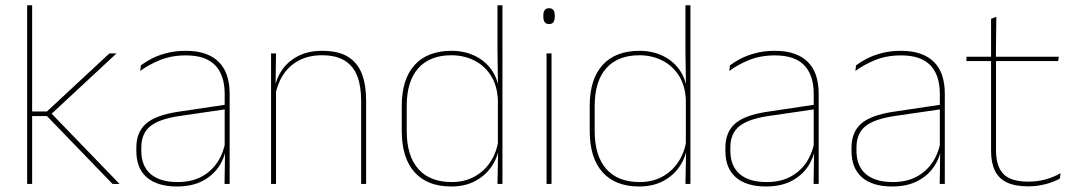

<svg xmlns="http://www.w3.org/2000/svg" viewBox="-20 -684 3998 714"><path d="M398.5 0 154.5 -252.5H93V-269.5H154.5L387 -485.5H413.5L166 -255.5V-267.5L424.5 0ZM81 0V-664.5H99.5V0Z M815 0 817 -128 815.5 -131.5V-292V-334.5Q815.5 -404.5 780.2 -441.2Q745 -478 671.5 -478Q617 -478 574 -460.2Q531 -442.5 501.5 -420L504 -441Q519.5 -453 543.2 -465.5Q567 -478 599.2 -486.5Q631.5 -495 671.5 -495Q713 -495 743.5 -484.2Q774 -473.5 794.2 -453Q814.5 -432.5 824.2 -402.8Q834 -373 834 -335V0ZM638 9.5Q565.5 9.5 526.2 -24.2Q487 -58 487 -123V-134.5Q487 -192.5 523 -224.2Q559 -256 643.5 -268.5L824.5 -295.5L825 -278.5L647 -252.5Q572 -241.5 538.8 -214.5Q505.5 -187.5 505.5 -135.5V-124Q505.5 -66.5 540.2 -36.8Q575 -7 640.5 -7Q692.5 -7 729.8 -27.2Q767 -47.5 789.5 -82.2Q812 -117 818.5 -160.5L828 -142H822Q818 -102.5 796 -67.8Q774 -33 734.5 -11.8Q695 9.5 638 9.5Z M1323 0V-310Q1323 -363 1308.8 -400.5Q1294.5 -438 1262.5 -458.2Q1230.5 -478.5 1177 -478.5Q1127.5 -478.5 1090.8 -458.8Q1054 -439 1032 -404.2Q1010 -369.5 1003 -325L994 -344H999.5Q1004 -385 1025.8 -419.2Q1047.5 -453.5 1086 -474.2Q1124.5 -495 1178 -495Q1238.5 -495 1274.2 -472.8Q1310 -450.5 1325.8 -409.2Q1341.5 -368 1341.5 -311V0ZM988 0V-485.5H1006.5L1004.5 -358.5H1006.5V0Z M1658 9.5Q1569 9.5 1521.5 -43.8Q1474 -97 1474 -197V-289.5Q1474 -389.5 1521.8 -442.2Q1569.5 -495 1659.5 -495Q1709.5 -495 1749.5 -474.5Q1789.5 -454 1812.8 -417Q1836 -380 1836.5 -330H1842.5L1831.5 -313.5Q1828.5 -368.5 1804.2 -405Q1780 -441.5 1742 -460Q1704 -478.5 1658.5 -478.5Q1578.5 -478.5 1535.5 -430.2Q1492.5 -382 1492.5 -289.5V-197Q1492.5 -104.5 1535.5 -55.8Q1578.5 -7 1660 -7Q1706.5 -7 1743 -26.5Q1779.5 -46 1803 -81Q1826.5 -116 1833.5 -162.5L1842.5 -144H1837Q1832.5 -101.5 1809.5 -66.8Q1786.5 -32 1748 -11.2Q1709.5 9.5 1658 9.5ZM1830 0 1832.5 -130.5 1831.5 -138V-346.5L1832 -356L1830 -494.5V-664.5H1848.5V0Z M2012.5 0V-485.5H2031V0ZM2022 -594.5Q2011.5 -594.5 2006 -601.2Q2000.5 -608 2000.5 -622V-626.5Q2000.5 -640 2006 -646.8Q2011.5 -653.5 2022 -653.5Q2032.5 -653.5 2037.8 -646.8Q2043 -640 2043 -626.5V-622Q2043 -608 2037.8 -601.2Q2032.5 -594.5 2022 -594.5Z M2357 9.5Q2268 9.5 2220.5 -43.8Q2173 -97 2173 -197V-289.5Q2173 -389.5 2220.8 -442.2Q2268.5 -495 2358.5 -495Q2408.5 -495 2448.5 -474.5Q2488.5 -454 2511.8 -417Q2535 -380 2535.5 -330H2541.5L2530.5 -313.5Q2527.5 -368.5 2503.2 -405Q2479 -441.5 2441 -460Q2403 -478.5 2357.5 -478.5Q2277.5 -478.5 2234.5 -430.2Q2191.5 -382 2191.5 -289.5V-197Q2191.5 -104.5 2234.5 -55.8Q2277.5 -7 2359 -7Q2405.5 -7 2442 -26.5Q2478.5 -46 2502 -81Q2525.5 -116 2532.5 -162.5L2541.5 -144H2536Q2531.5 -101.5 2508.5 -66.8Q2485.5 -32 2447 -11.2Q2408.5 9.5 2357 9.5ZM2529 0 2531.5 -130.5 2530.5 -138V-346.5L2531 -356L2529 -494.5V-664.5H2547.5V0Z M3005.5 0 3007.5 -128 3006 -131.5V-292V-334.5Q3006 -404.5 2970.8 -441.2Q2935.5 -478 2862 -478Q2807.5 -478 2764.5 -460.2Q2721.5 -442.5 2692 -420L2694.5 -441Q2710 -453 2733.8 -465.5Q2757.5 -478 2789.8 -486.5Q2822 -495 2862 -495Q2903.5 -495 2934 -484.2Q2964.5 -473.5 2984.8 -453Q3005 -432.5 3014.8 -402.8Q3024.5 -373 3024.5 -335V0ZM2828.5 9.5Q2756 9.5 2716.8 -24.2Q2677.5 -58 2677.5 -123V-134.5Q2677.5 -192.5 2713.5 -224.2Q2749.5 -256 2834 -268.5L3015 -295.5L3015.5 -278.5L2837.5 -252.5Q2762.5 -241.5 2729.2 -214.5Q2696 -187.5 2696 -135.5V-124Q2696 -66.5 2730.8 -36.8Q2765.5 -7 2831 -7Q2883 -7 2920.2 -27.2Q2957.5 -47.5 2980 -82.2Q3002.5 -117 3009 -160.5L3018.5 -142H3012.5Q3008.5 -102.5 2986.5 -67.8Q2964.5 -33 2925 -11.8Q2885.5 9.5 2828.5 9.5Z M3474.5 0 3476.5 -128 3475 -131.5V-292V-334.5Q3475 -404.5 3439.8 -441.2Q3404.5 -478 3331 -478Q3276.5 -478 3233.5 -460.2Q3190.5 -442.5 3161 -420L3163.5 -441Q3179 -453 3202.8 -465.5Q3226.5 -478 3258.8 -486.5Q3291 -495 3331 -495Q3372.5 -495 3403 -484.2Q3433.5 -473.5 3453.8 -453Q3474 -432.5 3483.8 -402.8Q3493.5 -373 3493.5 -335V0ZM3297.5 9.5Q3225 9.5 3185.8 -24.2Q3146.5 -58 3146.5 -123V-134.5Q3146.5 -192.5 3182.5 -224.2Q3218.5 -256 3303 -268.5L3484 -295.5L3484.5 -278.5L3306.5 -252.5Q3231.5 -241.5 3198.2 -214.5Q3165 -187.5 3165 -135.5V-124Q3165 -66.5 3199.8 -36.8Q3234.5 -7 3300 -7Q3352 -7 3389.2 -27.2Q3426.5 -47.5 3449 -82.2Q3471.5 -117 3478 -160.5L3487.5 -142H3481.5Q3477.5 -102.5 3455.5 -67.8Q3433.5 -33 3394 -11.8Q3354.5 9.5 3297.5 9.5Z M3804 9Q3755.5 9 3725 -5.2Q3694.5 -19.5 3680 -49Q3665.5 -78.5 3665.5 -123V-462.5H3684V-124.5Q3684 -65.5 3711.5 -37Q3739 -8.5 3804.5 -8.5Q3835.5 -8.5 3865.8 -16.2Q3896 -24 3924 -40L3921.5 -20Q3898.5 -7 3867.2 1Q3836 9 3804 9ZM3574 -457V-473H3917.5L3915 -457ZM3665.5 -468V-614L3685 -621.5L3683.5 -468Z"/></svg>

Font: Anek Latin Thin
Style: Regular
Weight: 250
Designer: Yesha Goshar
Foundry: Ek Type
Version: Version 1.003